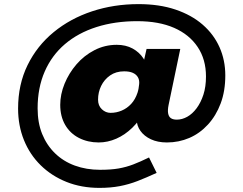

<svg xmlns="http://www.w3.org/2000/svg" viewBox="-20 -741 1184 934"><path d="M464 173Q376 173 303.5 144Q231 115 178 63Q125 11 96.5 -59.5Q68 -130 68 -213Q68 -330 114 -424Q160 -518 241 -584.5Q322 -651 428 -686Q534 -721 654 -721Q755 -721 833.5 -694.5Q912 -668 966 -621Q1020 -574 1048 -511Q1076 -448 1076 -374Q1076 -298 1053.5 -238Q1031 -178 991.5 -135Q952 -92 901 -70Q850 -48 792 -48Q747 -48 714 -63.5Q681 -79 663 -104.5Q645 -130 645 -160Q645 -176 645.5 -191.5Q646 -207 646 -223L683 -200Q659 -154 623.5 -119.5Q588 -85 546 -66.5Q504 -48 460 -48Q407 -48 364 -70Q321 -92 297 -133.5Q273 -175 273 -231Q273 -282 294 -333.5Q315 -385 352 -428Q389 -471 439.5 -497Q490 -523 548 -523Q592 -523 625 -505Q658 -487 677.5 -457Q697 -427 702 -390L663 -370L693 -503H857L800 -230Q795 -205 798 -189Q801 -173 811.5 -166Q822 -159 840 -159Q866 -159 891 -173Q916 -187 936.5 -214.5Q957 -242 969.5 -280.5Q982 -319 982 -369Q982 -452 941.5 -512.5Q901 -573 827 -605.5Q753 -638 647 -638Q539 -638 449.5 -609.5Q360 -581 296 -526.5Q232 -472 197.5 -393Q163 -314 163 -214Q163 -144 185 -89.5Q207 -35 247.5 4.5Q288 44 344 64.5Q400 85 467 85Q520 85 557 78.5Q594 72 628 59Q662 46 705 25L742 100Q692 123 649.5 139.5Q607 156 562.5 164.5Q518 173 464 173ZM518 -192Q546 -192 572 -203Q598 -214 618 -235.5Q638 -257 649 -290Q652 -299 654 -310Q656 -321 657 -332Q659 -351 651 -365Q643 -379 626.5 -386.5Q610 -394 584 -394Q544 -394 515.5 -374Q487 -354 472 -323Q457 -292 457 -256Q457 -227 475.5 -209.5Q494 -192 518 -192Z"/></svg>

Font: Lexend Giga ExtraBold
Style: Regular
Weight: 800
Designer: Bonnie Shaver-Troup, Thomas Jockin
Foundry: Lexend
Version: Version 1.007